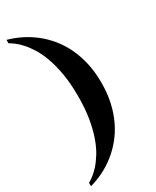

<svg xmlns="http://www.w3.org/2000/svg" viewBox="-236 -824 869 1068"><g transform="rotate(-30 199.0 -290.0)"><path d="M9.8 158.2Q21.5 151.9 39.8 138.4Q58.1 125 79.1 102.1Q100.1 79.1 121.3 45.2Q142.6 11.2 159.7 -36.4Q176.8 -84 187.5 -146.7Q198.2 -209.5 198.2 -290Q198.2 -370.6 187.5 -433.1Q176.8 -495.6 159.7 -543.2Q142.6 -590.8 121.3 -624.8Q100.1 -658.7 79.1 -681.6Q58.1 -704.6 39.8 -718Q21.5 -731.4 9.8 -737.8V-759.8Q52.7 -748 94.5 -727.5Q136.2 -707 173.8 -677.7Q211.4 -648.4 243.4 -609.6Q275.4 -570.8 298.6 -522.7Q321.8 -474.6 335 -416.5Q348.1 -358.4 348.1 -290Q348.1 -221.7 335 -163.6Q321.8 -105.5 298.6 -57.4Q275.4 -9.3 243.4 29.5Q211.4 68.4 173.8 97.9Q136.2 127.4 94.5 147.9Q52.7 168.5 9.8 180.2Z"/></g></svg>

Font: Berkshire Swash
Style: Regular
Weight: 700
Designer: Astigmatic (AOETI)
Foundry: Astigmatic (AOETI)
Version: Version 1.000